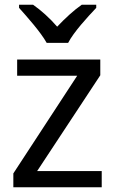

<svg xmlns="http://www.w3.org/2000/svg" viewBox="-20 -786 483 806"><path d="M384 -766H323C290 -743 254 -710 220 -674C189 -710 152 -743 119 -766H60V-753C94 -715 151 -651 176 -606H266C289 -651 348 -715 384 -753ZM407 0V-68H136L401 -470V-536H52V-468H304L36 -58V0Z"/></svg>

Font: Noto Sans Thai
Style: Regular
Weight: 400
Designer: Monotype Design Team
Foundry: Monotype Imaging Inc.
Version: Version 1.901